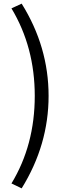

<svg xmlns="http://www.w3.org/2000/svg" viewBox="-20 -838 378 1055"><path d="M43 170Q171 -41 171 -311Q171 -579 43 -792L99 -818Q247 -581 247 -311Q247 -42 99 197Z"/></svg>

Font: 思源黑体R
Style: Regular
Weight: 400
Designer: Ryoko NISHIZUKA  (kana & ideographs); Paul D. Hunt (Latin, Greek & Cyrillic); Wenlong ZHANG  (bopomofo); Sandoll Communi
Foundry: Adobe Systems Incorporated
Version: Version 1.00 June 24, 2014, initial release